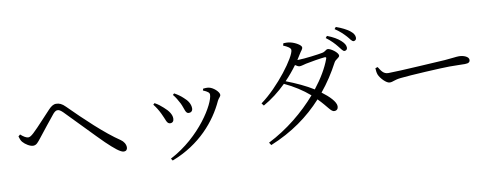

<svg xmlns="http://www.w3.org/2000/svg" viewBox="-69 -1179 4139 1609"><g transform="rotate(-10 2000.0 -374.5)"><path d="M56 -373C62 -354 67 -336 79 -323C100 -299 138 -275 165 -275C193 -275 207 -296 232 -327C269 -373 347 -474 378 -510C394 -528 405 -533 416 -533C429 -533 441 -526 460 -508C536 -432 698 -261 761 -200C828 -136 877 -95 905 -95C924 -95 935 -107 935 -126C935 -152 919 -178 895 -194C771 -277 618 -423 492 -549C463 -579 439 -588 413 -588C389 -588 369 -573 348 -551C314 -517 229 -420 183 -378C163 -360 150 -351 136 -351C119 -351 95 -366 72 -387Z M1391 -491C1411 -468 1429 -436 1443 -409C1467 -360 1467 -319 1497 -319C1516 -319 1530 -331 1530 -353C1530 -389 1509 -422 1477 -449C1455 -470 1432 -486 1403 -502ZM1294 50C1535 -42 1680 -215 1754 -377C1765 -400 1782 -408 1782 -424C1782 -449 1734 -493 1697 -499C1681 -502 1663 -500 1650 -499L1645 -484C1684 -468 1698 -456 1698 -440C1698 -364 1547 -106 1282 32ZM1215 -439C1234 -415 1252 -387 1268 -354C1296 -300 1297 -261 1329 -261C1350 -261 1360 -276 1360 -297C1360 -329 1338 -364 1297 -399C1280 -415 1254 -436 1227 -450Z M2825 -651C2846 -626 2858 -604 2872 -604C2887 -605 2896 -614 2896 -629C2895 -650 2885 -667 2860 -690C2835 -713 2798 -735 2748 -754L2735 -738C2778 -706 2805 -676 2825 -651ZM2913 -719C2935 -695 2945 -672 2962 -672C2976 -673 2985 -682 2985 -698C2985 -719 2973 -738 2946 -759C2920 -778 2885 -797 2834 -815L2821 -799C2868 -767 2890 -744 2913 -719ZM2115 43 2130 66C2316 -10 2461 -115 2578 -244C2655 -166 2672 -122 2701 -123C2722 -123 2734 -137 2734 -159C2733 -197 2683 -248 2621 -294C2679 -364 2729 -441 2773 -524C2786 -549 2820 -556 2820 -575C2820 -601 2759 -644 2735 -644C2718 -644 2712 -626 2684 -621C2657 -615 2528 -598 2479 -598H2469L2498 -644C2513 -670 2527 -679 2527 -696C2527 -715 2477 -744 2437 -753C2415 -758 2396 -758 2378 -757L2372 -738C2407 -723 2434 -708 2434 -690C2434 -632 2264 -403 2110 -292L2126 -271C2196 -310 2263 -362 2323 -421C2402 -384 2473 -339 2534 -286C2424 -159 2278 -39 2115 43ZM2341 -440C2378 -478 2412 -519 2442 -560C2456 -550 2470 -543 2479 -543C2493 -543 2514 -550 2535 -555C2570 -563 2663 -578 2698 -581C2708 -581 2714 -578 2708 -565C2681 -491 2633 -410 2570 -330C2507 -370 2422 -409 2341 -440Z M3121 -423 3101 -417C3102 -397 3103 -380 3110 -361C3124 -327 3171 -278 3199 -278C3228 -278 3239 -293 3296 -299C3371 -308 3652 -323 3715 -323C3776 -323 3811 -321 3846 -321C3880 -321 3890 -332 3890 -350C3890 -377 3845 -394 3807 -394C3781 -394 3753 -388 3686 -383C3640 -381 3290 -358 3201 -358C3159 -358 3143 -389 3121 -423Z"/></g></svg>

Font: Harano Aji Mincho K1
Style: Regular
Weight: 400
Foundry: Masamichi Hosoda
Version: HaranoAjiMinchoK1-Regular version 20230610;ttx 4.39.4